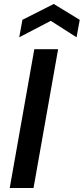

<svg xmlns="http://www.w3.org/2000/svg" viewBox="-20 -948 422 968"><path d="M29 0 153 -700H273L149 0ZM77 -760 93 -848 251 -928 382 -848 366 -760 236 -843Z"/></svg>

Font: DM Sans 9pt SemiBold
Style: Italic
Weight: 600
Italic angle: -10°
Version: Version 4.004;gftools[0.9.30]